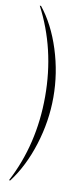

<svg xmlns="http://www.w3.org/2000/svg" viewBox="-93 -799 383 884"><g transform="rotate(10 99.0 -357.0)"><path d="M24 51H18Q115 -134 115 -357Q115 -580 18 -765H24Q84 -690 118.5 -581.5Q153 -473 153 -360Q153 -248 118.5 -138Q84 -28 24 51Z"/></g></svg>

Font: Moniqa ExtLt Narrow Display
Style: Regular
Weight: 200
Width: 4
Designer: Rajesh Rajput
Foundry: Rajesh Rajput
Version: Version 1.000